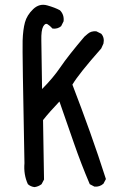

<svg xmlns="http://www.w3.org/2000/svg" viewBox="-20 -769 540 785"><path d="M121 -4Q105 -6 94 -16Q76 -55 80 -102Q71 -558 72.5 -603Q74 -648 82 -677.5Q90 -707 115.5 -731.5Q141 -756 173 -747Q205 -738 225 -727Q243 -709 240 -682L230 -662Q216 -650 195 -652Q185 -663 175 -669.5Q165 -676 156.5 -660.5Q148 -645 149 -603.5Q150 -562 152 -405Q197 -450 227.5 -495Q258 -540 325 -619L339 -631Q353 -643 374 -641L394 -631Q408 -615 403 -591L394 -571Q302 -467 276 -423Q313 -327 347.5 -230.5Q382 -134 413 -37L403 -18Q387 -4 366 -6L347 -16Q312 -98 282 -184.5Q252 -271 223 -354Q182 -311 156 -278L160 -35L150 -16Q137 -6 121 -4Z"/></svg>

Font: NaniFont Regular
Style: Regular
Weight: 400
Designer: Nanigashitei
Version: Version 1.036